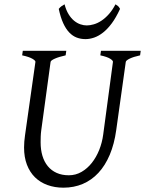

<svg xmlns="http://www.w3.org/2000/svg" viewBox="-20 -849 668 884"><path d="M625 -594.2Q594.2 -587.4 577.1 -579.1Q560.1 -570.8 559.1 -564L515.1 -250Q506.3 -186 485.4 -136.5Q464.4 -86.9 433.1 -53.2Q401.9 -19.5 361.1 -2.2Q320.3 15.1 272 15.1Q231.9 15.1 198.5 2.9Q165 -9.3 141.1 -32.7Q117.2 -56.2 104 -90.6Q90.8 -125 90.8 -169.9Q90.8 -195.8 95.2 -226.1L143.1 -564Q144 -569.8 128.9 -578.6Q113.8 -587.4 82 -594.2L85 -615.2H285.2L282.2 -594.2Q251.5 -587.4 232.7 -579.1Q213.9 -570.8 212.9 -564L169.9 -249Q168 -234.9 167.5 -220.7Q167 -206.5 167 -193.8Q167 -159.7 175.3 -131.8Q183.6 -104 200 -84Q216.3 -64 240.7 -53Q265.1 -42 296.9 -42Q328.6 -42 355.5 -57.6Q382.3 -73.2 402.8 -99.1Q423.3 -125 436.8 -158.7Q450.2 -192.4 455.1 -229L500 -564Q501 -569.8 487.3 -578.6Q473.6 -587.4 441.9 -594.2L444.8 -615.2H627.9ZM532.7 -808.1Q514.6 -768.6 494.9 -741.9Q475.1 -715.3 454.6 -699.2Q434.1 -683.1 413.6 -676Q393.1 -668.9 373.5 -668.9Q352.1 -668.9 333.3 -676Q314.5 -683.1 298.8 -699.5Q283.2 -715.8 271 -742.4Q258.8 -769 250.5 -808.1Q257.3 -816.4 263.7 -820.8Q270 -825.2 277.3 -829.1Q284.2 -802.2 295.7 -783.7Q307.1 -765.1 321 -753.7Q335 -742.2 350.1 -737.1Q365.2 -731.9 379.4 -731.9Q394.5 -731.9 412.1 -737.1Q429.7 -742.2 447 -753.7Q464.4 -765.1 481 -783.7Q497.6 -802.2 511.7 -829.1Q518.6 -825.2 523.2 -821.3Q527.8 -817.4 532.7 -808.1Z"/></svg>

Font: Gentium Plus Afr
Style: Italic
Weight: 400
Italic angle: -8°
Designer: J. Victor Gaultney, Annie Olsen, Iska Routamaa, Becca Hirsbrunner
Foundry: SIL International
Version: Version 5.000